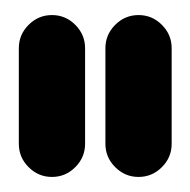

<svg xmlns="http://www.w3.org/2000/svg" viewBox="-20 -794 253 255"><path d="M164 -559Q146 -559 133 -572Q120 -585 120 -603V-730Q120 -748 133 -761Q146 -774 164 -774Q182 -774 195 -761Q208 -748 208 -730V-603Q208 -585 195 -572Q182 -559 164 -559ZM49 -559Q31 -559 18 -572Q5 -585 5 -603V-730Q5 -748 18 -761Q31 -774 49 -774Q67 -774 80 -761Q93 -748 93 -730V-603Q93 -585 80 -572Q67 -559 49 -559Z"/></svg>

Font: Hanken
Style: Book
Weight: 400
Designer: Alfredo Marco Pradil
Foundry: Hanken Design Co.
Version: Version 2.06 2014